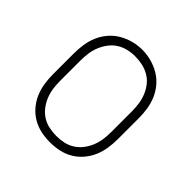

<svg xmlns="http://www.w3.org/2000/svg" viewBox="-146 -657 791 791"><g transform="rotate(45 250.0 -261.5)"><path d="M250 8Q223 8 197 2.5Q171 -3 148 -16.5Q125 -30 107.5 -50.5Q90 -71 79.5 -95.5Q69 -120 65 -146.5Q61 -173 61 -200V-320Q61 -347 65 -373.5Q69 -400 79.5 -424.5Q90 -449 107.5 -469.5Q125 -490 148 -503.5Q171 -517 197 -524Q223 -531 250 -531Q277 -531 303 -524Q329 -517 352 -503.5Q375 -490 392.5 -469.5Q410 -449 420.5 -424.5Q431 -400 435 -373.5Q439 -347 439 -320V-200Q439 -173 435 -146.5Q431 -120 420.5 -95.5Q410 -71 392.5 -50.5Q375 -30 352 -16.5Q329 -3 303 2.5Q277 8 250 8ZM250 -29Q272 -29 293 -33.5Q314 -38 332 -49.5Q350 -61 363.5 -78.5Q377 -96 385 -116Q393 -136 396 -157Q399 -178 399 -200V-320Q399 -342 396 -363.5Q393 -385 385 -405Q377 -425 363.5 -442.5Q350 -460 331 -471Q312 -482 291 -486.5Q270 -491 248 -491Q227 -491 206 -486Q185 -481 167 -469.5Q149 -458 136 -440.5Q123 -423 115 -403.5Q107 -384 104 -362.5Q101 -341 101 -320V-200Q101 -178 104 -157Q107 -136 115 -116Q123 -96 136.5 -78.5Q150 -61 168 -49.5Q186 -38 207.5 -33.5Q229 -29 250 -29Z"/></g></svg>

Font: Zed Sans Extralight
Style: Regular
Weight: 200
Designer: Belleve Invis
Foundry: Belleve Invis
Version: Version 1.0.0; ttfautohint (v1.8.4)